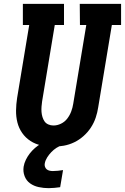

<svg xmlns="http://www.w3.org/2000/svg" viewBox="-20 -755 650 999"><path d="M257 8Q225 8 194.5 1.5Q164 -5 138.5 -21.5Q113 -38 95.5 -63Q78 -88 70.5 -118Q63 -148 63.5 -180.5Q64 -213 69 -245L132 -625H99V-735H313V-625H265L199 -227Q197 -213 196 -199.5Q195 -186 196 -172.5Q197 -159 201 -146Q205 -133 212 -123Q219 -113 231.5 -107.5Q244 -102 258 -102Q278 -102 297.5 -111.5Q317 -121 330 -138Q343 -155 350.5 -175Q358 -195 361 -215L429 -625H396L395 -735H610V-625H562L491 -197Q487 -170 478 -143Q469 -116 453 -91.5Q437 -67 414.5 -47Q392 -27 366 -14.5Q340 -2 312 3Q284 8 257 8ZM233 224Q207 224 181.5 218.5Q156 213 136.5 199Q117 185 108 161.5Q99 138 103 112Q106 94 114.5 76.5Q123 59 135 43.5Q147 28 162 15Q177 2 194 -8H306L305 0Q288 5 273.5 14.5Q259 24 247 36.5Q235 49 225.5 64Q216 79 213 95Q211 104 214 112.5Q217 121 223 126Q229 131 237.5 133Q246 135 255 135Q268 135 281.5 133.5Q295 132 308 130L293 219Q278 221 263 222.5Q248 224 233 224Z"/></svg>

Font: Iosevka HT Extrabold Extended
Style: Italic
Weight: 800
Width: 7
Italic angle: -9°
Monospace: yes
Designer: Belleve Invis
Foundry: Belleve Invis
Version: Version 32.3.0; ttfautohint (v1.8.4)